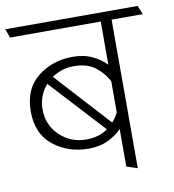

<svg xmlns="http://www.w3.org/2000/svg" viewBox="-90 -750 759 836"><g transform="rotate(-10 289.5 -332.0)"><path d="M404 0V-166Q382 -142 344.5 -123.5Q307 -105 257 -105Q166 -105 101 -157Q36 -209 36 -308Q36 -407 101 -459Q166 -511 257 -511Q307 -511 344.5 -492.5Q382 -474 404 -450V-641H3L-11 -680H574L590 -641H452V16ZM404 -239V-377Q388 -410 352 -440Q316 -470 254 -470Q226 -470 201.5 -462Q177 -454 157 -440L377 -199Q386 -209 392.5 -219Q399 -229 404 -239ZM88 -308Q88 -239 136.5 -192.5Q185 -146 254 -146Q283 -146 307 -153.5Q331 -161 349 -174L128 -414Q109 -393 98.5 -366Q88 -339 88 -308Z"/></g></svg>

Font: Palanquin Thin
Style: Regular
Weight: 250
Designer: Pria Ravichandran
Version: Version 1.001